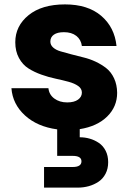

<svg xmlns="http://www.w3.org/2000/svg" viewBox="-20 -586 598 877"><path d="M515.1 -162.1Q515.1 -98.6 469.5 -53.7Q423.8 -8.8 344.2 3.9V41Q368.2 41 390.1 47.4Q412.1 53.7 431.4 66.7Q450.7 79.6 462.4 102.3Q474.1 125 474.1 154.8Q474.1 184.6 462.2 207.5Q450.2 230.5 430.2 243.9Q410.2 257.3 386 264.2Q361.8 271 335 271H181.2V176.8H312Q352.1 176.8 352.1 150.9Q352.1 126 312 126H241.2V4.9Q150.4 -7.3 94 -58.8Q37.6 -110.4 32.2 -183.1H201.2Q204.1 -153.8 228 -136Q252 -118.2 287.1 -118.2Q318.8 -118.2 336.4 -130.9Q354 -143.6 354 -163.1Q354 -181.2 337.2 -193.1Q320.3 -205.1 293.5 -212.4Q266.6 -219.7 234.4 -226.6Q202.1 -233.4 169.7 -244.9Q137.2 -256.3 110.4 -273.2Q83.5 -290 66.7 -320.8Q49.8 -351.6 49.8 -393.1Q49.8 -467.3 110.4 -516.6Q170.9 -565.9 276.9 -565.9Q381.3 -565.9 442.4 -513.7Q503.4 -461.4 512.2 -376H354Q350.1 -405.3 328.6 -422.1Q307.1 -439 272 -439Q242.2 -439 226.1 -427.7Q210 -416.5 210 -396Q210 -380.4 222.9 -368.9Q235.8 -357.4 257.1 -351.3Q278.3 -345.2 305.7 -337.9Q333 -330.6 361.6 -323.7Q390.1 -316.9 417.5 -304Q444.8 -291 466.3 -273.9Q487.8 -256.8 501.2 -228Q514.6 -199.2 515.1 -162.1Z"/></svg>

Font: SVN-Poppins
Style: Bold
Weight: 700
Designer: Ninad Kale (Devanagari), Jonny Pinhorn (Latin)
Foundry: Indian Type Foundry
Version: Version 3.200;PS 1.000;hotconv 16.6.54;makeotf.lib2.5.65590